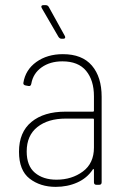

<svg xmlns="http://www.w3.org/2000/svg" viewBox="-20 -720 486 748"><path d="M376 -343V-10Q376 0 366 0H356Q346 0 346 -10V-58Q346 -61 344 -61.5Q342 -62 341 -59Q319 -26 281 -9Q243 8 197 8Q137 8 95.5 -24Q54 -56 54 -129Q54 -205 102.5 -245Q151 -285 235 -285H342Q346 -285 346 -289V-345Q346 -407 315.5 -444Q285 -481 223 -481Q175 -481 142 -457.5Q109 -434 102 -394Q100 -383 91 -385L80 -387Q70 -389 71 -397Q79 -448 121.5 -478.5Q164 -509 225 -509Q300 -509 338 -464.5Q376 -420 376 -343ZM346 -145V-254Q346 -258 342 -258H236Q167 -258 125.5 -225Q84 -192 84 -130Q84 -74 116 -47Q148 -20 200 -20Q260 -20 303 -52Q346 -84 346 -145ZM234 -575Q234 -569 226 -569H220Q213 -569 208 -576L143 -688Q141 -692 141 -694Q141 -700 150 -700H158Q166 -700 170 -693L232 -581Q234 -577 234 -575Z"/></svg>

Font: Barlow Semi Condensed Thin
Style: Regular
Weight: 250
Width: 4
Designer: Jeremy Tribby
Foundry: Tribby Type
Version: Version 1.408